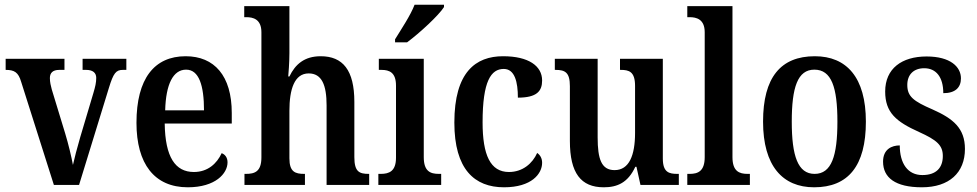

<svg xmlns="http://www.w3.org/2000/svg" viewBox="-20 -786 4152 816"><path d="M70 -438 209 0H316L443 -413C462 -475 473 -489 502 -489H517V-536H331V-489H346C374 -489 389 -477 389 -455C389 -435 385 -418 377 -391L321 -203C308 -159 296 -112 290 -85C284 -118 271 -173 257 -219L200 -406C196 -421 192 -437 192 -454C192 -476 204 -489 232 -489H254V-536H4V-489C41 -489 58 -479 70 -438Z M778 10C896 10 947 -49 947 -96C947 -117 936 -130 922 -135C902 -91 863 -55 804 -55C725 -55 682 -118 680 -261H965V-306C965 -464 891 -547 769 -547C636 -547 560 -452 560 -264C560 -90 636 10 778 10ZM847 -317H682C685 -429 716 -490 771 -490C826 -490 847 -422 847 -317Z M1019 0H1276V-47H1273C1235 -47 1210 -55 1210 -113V-315C1210 -406 1231 -474 1292 -474C1348 -474 1368 -424 1368 -338V0H1549V-47H1547C1507 -47 1486 -56 1486 -118V-353C1486 -488 1437 -547 1343 -547C1274 -547 1235 -513 1210 -461H1205C1206 -471 1210 -520 1210 -560V-760H1018V-713H1027C1055 -713 1091 -705 1091 -649V-117C1091 -56 1062 -47 1025 -47H1019Z M1659 -619V-606H1710C1764 -646 1845 -721 1867 -756V-766H1742C1725 -721 1686 -663 1659 -619ZM1588 0H1855V-47H1845C1809 -47 1781 -58 1781 -118V-536H1590V-489H1601C1635 -489 1663 -478 1663 -422V-116C1663 -58 1634 -47 1598 -47H1588Z M2122 10C2240 10 2284 -48 2284 -94C2284 -113 2276 -127 2263 -136C2243 -91 2201 -55 2143 -55C2064 -55 2031 -127 2031 -266C2031 -442 2067 -493 2121 -493C2168 -493 2181 -437 2181 -371C2262 -371 2284 -399 2284 -444C2284 -506 2226 -547 2118 -547C2002 -547 1911 -480 1911 -265C1911 -66 1997 10 2122 10Z M2546 10C2604 10 2649 -10 2680 -77H2685L2702 0H2865V-47H2859C2824 -47 2797 -53 2797 -112V-536H2615V-489H2618C2653 -489 2679 -482 2679 -421V-221C2679 -126 2654 -63 2592 -63C2536 -63 2520 -110 2520 -202V-536H2338V-489H2341C2382 -489 2402 -478 2402 -420V-187C2402 -50 2449 10 2546 10Z M2901 0H3167V-47H3157C3122 -47 3093 -58 3093 -118V-760H2901V-713H2911C2939 -713 2975 -705 2975 -649V-118C2975 -58 2946 -47 2911 -47H2901Z M3440 10C3585 10 3660 -81 3660 -269C3660 -457 3578 -547 3443 -547C3298 -547 3223 -457 3223 -269C3223 -81 3306 10 3440 10ZM3442 -47C3371 -47 3345 -123 3345 -269C3345 -415 3370 -490 3441 -490C3514 -490 3539 -415 3539 -269C3539 -123 3514 -47 3442 -47Z M3898 10C4014 10 4081 -52 4081 -153C4081 -241 4031 -282 3943 -321C3862 -356 3836 -376 3836 -425C3836 -469 3863 -496 3908 -496C3958 -496 3989 -459 3989 -390C4040 -390 4064 -414 4064 -453C4064 -502 4019 -546 3918 -546C3813 -546 3742 -495 3742 -397C3742 -308 3788 -269 3886 -225C3961 -191 3987 -169 3987 -123C3987 -74 3960 -42 3900 -42C3838 -42 3804 -91 3804 -168C3770 -168 3733 -152 3733 -99C3733 -31 3785 10 3898 10Z"/></svg>

Font: Noto Serif Bengali Condensed SemiBold
Style: Regular
Weight: 600
Width: 3
Designer: Juan Bruce, Universal Thirst, Indian Type Foundry and the Monotype Design Team.
Foundry: Monotype Imaging Inc.
Version: Version 2.003